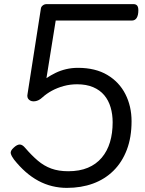

<svg xmlns="http://www.w3.org/2000/svg" viewBox="-20 -895 703 934"><path d="M305 19Q269 19 234 10.5Q199 2 166.5 -15.5Q134 -33 104.5 -59Q75 -85 48 -119Q36 -135 32.5 -148Q29 -161 47 -177Q63 -192 76 -192Q89 -192 103 -175Q134 -139 164 -113.5Q194 -88 229.5 -75Q265 -62 312 -62Q367 -62 407.5 -79Q448 -96 475 -128Q502 -160 515 -203.5Q528 -247 528 -300Q528 -339 518 -373Q508 -407 487 -432Q466 -457 433 -471Q400 -485 355 -485Q321 -485 290 -476.5Q259 -468 233 -454Q207 -440 186 -421Q169 -405 150.5 -402.5Q132 -400 121 -410Q110 -420 114 -438L179 -854Q180 -862 188 -868.5Q196 -875 207 -875H629Q641 -875 647 -868Q653 -861 653 -845Q653 -821 645 -808Q637 -795 621 -795H251L206 -515Q227 -529 250.5 -540.5Q274 -552 301.5 -558.5Q329 -565 359 -565Q444 -565 502 -530.5Q560 -496 590 -437Q620 -378 620 -305Q620 -227 597 -166.5Q574 -106 532 -64.5Q490 -23 432.5 -2Q375 19 305 19Z"/></svg>

Font: Playwrite GB S
Style: Italic
Weight: 400
Italic angle: -7°
Designer: Veronika Burian, José Scaglione
Foundry: TypeTogether
Version: Version 1.000